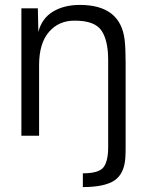

<svg xmlns="http://www.w3.org/2000/svg" viewBox="-20 -552 593 781"><path d="M491 47Q491 74 490 88Q486 155 445.5 182Q405 209 317 209V153Q382 153 401 128.5Q420 104 420 46V-308Q420 -388 392.5 -428Q365 -468 285 -468Q220 -469 179.5 -422.5Q139 -376 139 -287V0H67V-518H134L136 -422Q150 -477 195 -504.5Q240 -532 305 -532Q470 -532 487 -390Q491 -354 491 -300Z"/></svg>

Font: Nacelle Light
Style: Regular
Weight: 300
Designer: Sora Sagano
Foundry: Sora Sagano
Version: Version 1.000;FEAKit 1.0